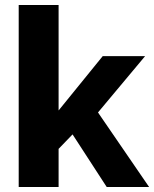

<svg xmlns="http://www.w3.org/2000/svg" viewBox="-20 -750 618 770"><path d="M408 0 271 -211 215 -153V0H55V-730H215V-307L392 -525H562L373 -299L578 0Z"/></svg>

Font: Oxford Sans
Style: Regular
Weight: 800
Designer: Matt McInerney, Pablo Impallari, Rodrigo Fuenzalida
Foundry: Matt McInerney, Pablo Impallari, Rodrigo Fuenzalida
Version: Version 3.000g; ttfautohint (v1.5) -l 8 -r 28 -G 28 -x 14 -D